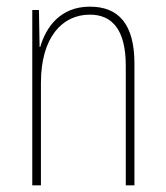

<svg xmlns="http://www.w3.org/2000/svg" viewBox="-20 -557 498 577"><path d="M250 -537C161 -537 118 -475 101 -416H99L97 -527H77V0H103V-308C103 -445 167 -513 250 -513C317 -513 358 -468 358 -359V0H384V-366C384 -485 336 -537 250 -537Z"/></svg>

Font: Noto Sans Armenian Condensed Thin
Style: Regular
Weight: 100
Width: 3
Designer: Monotype Design Team
Foundry: Monotype Imaging Inc.
Version: Version 2.008